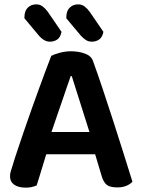

<svg xmlns="http://www.w3.org/2000/svg" viewBox="-20 -850 650 880"><path d="M416 -143H192Q181 -106 168.5 -66Q156 -26 148 0Q138 4 126.5 7Q115 10 98 10Q64 10 45 -3.5Q26 -17 26 -42Q26 -54 29.5 -65.5Q33 -77 38 -92Q46 -120 59.5 -159.5Q73 -199 88.5 -245.5Q104 -292 122 -341.5Q140 -391 156.5 -437.5Q173 -484 188.5 -524.5Q204 -565 215 -594Q228 -601 253.5 -608Q279 -615 305 -615Q340 -615 369 -604.5Q398 -594 406 -571Q426 -516 450 -444.5Q474 -373 498.5 -297Q523 -221 546 -148Q569 -75 587 -17Q577 -6 559.5 1.5Q542 9 518 9Q483 9 468.5 -3.5Q454 -16 446 -43ZM304 -501Q295 -476 284.5 -445Q274 -414 262.5 -380.5Q251 -347 239 -312.5Q227 -278 216 -245H390L309 -501ZM92 -766V-771Q92 -800 107.5 -815Q123 -830 146 -830Q163 -830 175.5 -820.5Q188 -811 199 -796L262 -704Q257 -679 242.5 -669Q228 -659 209 -659Q194 -659 181 -667Q168 -675 159 -686ZM284 -766V-771Q284 -800 299.5 -815Q315 -830 338 -830Q355 -830 367.5 -820.5Q380 -811 391 -796L454 -704Q449 -679 434.5 -669Q420 -659 401 -659Q385 -659 373 -667Q361 -675 351 -686Z"/></svg>

Font: Baloo Paaji 2 SemiBold
Style: Regular
Weight: 600
Designer: Shuchita Grover, Noopur Datye and Ek Type
Foundry: Ek Type
Version: Version 1.640;hotconv 1.0.111;makeotfexe 2.5.65597; ttfautoh